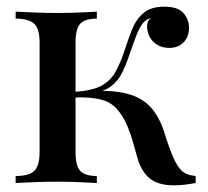

<svg xmlns="http://www.w3.org/2000/svg" viewBox="-20 -550 626 577"><path d="M474 -530Q514 -530 531 -511Q548 -492 548 -467Q548 -440 532 -423Q516 -406 488 -406Q470 -406 455 -414Q440 -422 431 -437Q422 -452 422 -473Q422 -479 425 -485.5Q428 -492 434 -496Q418 -492 408 -478.5Q398 -465 389 -441.5Q380 -418 368 -383Q359 -356 347 -331.5Q335 -307 313.5 -290.5Q292 -274 254 -269L261 -276Q327 -280 373.5 -265Q420 -250 446 -211Q464 -185 475.5 -147Q487 -109 501 -76Q512 -51 525.5 -37.5Q539 -24 568 -21V0Q552 3 535 5Q518 7 503 7Q454 7 428.5 -15Q403 -37 392 -79Q387 -95 380.5 -119.5Q374 -144 363.5 -169.5Q353 -195 339 -213Q319 -241 286.5 -250Q254 -259 203 -257V-274Q256 -277 284 -292Q312 -307 327 -334Q342 -361 355 -400Q365 -432 377 -462Q389 -492 411.5 -511Q434 -530 474 -530ZM271 -515V-494Q236 -494 221.5 -479Q207 -464 207 -422V-93Q207 -51 221.5 -36Q236 -21 271 -21V0Q254 -1 220 -2.5Q186 -4 151 -4Q117 -4 81 -2.5Q45 -1 27 0V-21Q66 -21 82.5 -36Q99 -51 99 -93V-422Q99 -464 82.5 -479Q66 -494 27 -494V-515Q45 -514 81.5 -512.5Q118 -511 153 -511Q187 -511 221 -512.5Q255 -514 271 -515Z"/></svg>

Font: Playfair Display Medium
Style: Regular
Weight: 500
Designer: Claus Eggers Sørensen
Foundry: Claus Eggers Sørensen
Version: Version 1.203